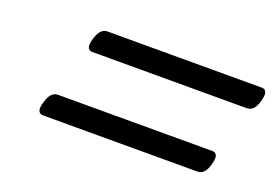

<svg xmlns="http://www.w3.org/2000/svg" viewBox="-59 -752 897 628"><g transform="rotate(20 390.0 -438.0)"><path d="M202 -523Q191 -523 187 -533Q183 -543 190 -565Q201 -603 226 -603H764Q775 -603 779 -593Q783 -583 776 -560Q766 -523 740 -523ZM121 -273Q110 -273 106 -283Q102 -293 109 -315Q120 -353 145 -353H683Q694 -353 698 -343Q702 -333 695 -310Q685 -273 659 -273Z"/></g></svg>

Font: Playwrite IE
Style: Regular
Weight: 400
Designer: Veronika Burian, José Scaglione
Foundry: TypeTogether
Version: Version 1.002